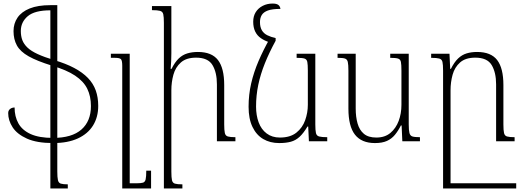

<svg xmlns="http://www.w3.org/2000/svg" viewBox="-20 -794 2947 1079"><path d="M279 10Q187 10 131.5 -15Q76 -40 51 -78.5Q26 -117 26 -159Q26 -168 30.5 -175Q35 -182 43.5 -186Q52 -190 62 -190Q62 -139 83.5 -100.5Q105 -62 152.5 -40.5Q200 -19 278 -19Q384 -19 437.5 -66Q491 -113 491 -198Q491 -253 470.5 -295Q450 -337 402 -369Q354 -401 272 -425Q188 -451 141 -477.5Q94 -504 75 -538.5Q56 -573 56 -619Q56 -662 78.5 -695Q101 -728 147 -746.5Q193 -765 263 -765V-736Q175 -736 136 -703Q97 -670 97 -620Q97 -591 105.5 -568.5Q114 -546 134.5 -526.5Q155 -507 192 -490Q229 -473 285 -456Q350 -437 397 -412Q444 -387 474 -356Q504 -325 518 -286Q532 -247 532 -199Q532 -136 503 -89Q474 -42 417.5 -16Q361 10 279 10ZM263 265V-765H302V169Q302 202 305.5 218Q309 234 322 238Q335 242 361 242V265Z M829 165V265H667V-424Q667 -453 660 -461Q653 -469 627 -469H603V-492H709V236H747Q772 236 783.5 232.5Q795 229 798.5 214Q802 199 802 165Z M1303 -23V0H1199V-320Q1199 -387 1174 -428.5Q1149 -470 1082 -470Q1027 -470 996.5 -443Q966 -416 954.5 -374Q943 -332 943 -287V170Q943 204 946.5 219Q950 234 963 238Q976 242 1005 242V265H901V-665Q901 -699 897.5 -714Q894 -729 879.5 -733Q865 -737 834 -737V-760H943V-495Q943 -472 942 -450.5Q941 -429 939 -407H944Q963 -445 984.5 -465.5Q1006 -486 1033 -494Q1060 -502 1092 -502Q1170 -502 1205 -456.5Q1240 -411 1240 -316V-95Q1240 -62 1243.5 -46.5Q1247 -31 1260.5 -27Q1274 -23 1303 -23Z M1549 10Q1498 10 1459.5 -12.5Q1421 -35 1399 -80.5Q1377 -126 1377 -194Q1377 -262 1391.5 -325Q1406 -388 1433 -451Q1460 -514 1497 -579L1529 -565Q1493 -499 1468.5 -438Q1444 -377 1431.5 -317.5Q1419 -258 1419 -195Q1419 -146 1433.5 -106.5Q1448 -67 1478.5 -44Q1509 -21 1553 -21Q1611 -21 1645.5 -48.5Q1680 -76 1695 -118.5Q1710 -161 1710 -205V-397Q1710 -431 1707 -446Q1704 -461 1691 -465Q1678 -469 1647 -469V-492H1752V-95Q1752 -62 1755.5 -46.5Q1759 -31 1773.5 -27Q1788 -23 1819 -23V0H1716L1712 -83H1708Q1686 -46 1664 -25.5Q1642 -5 1614.5 2.5Q1587 10 1549 10ZM1529 -580V-565L1495 -556Q1467 -565 1446 -579.5Q1425 -594 1414 -617Q1403 -640 1403 -672Q1403 -703 1417 -725.5Q1431 -748 1456 -761Q1481 -774 1512 -774Q1534 -774 1544 -766.5Q1554 -759 1556 -744Q1510 -744 1485.5 -735Q1461 -726 1451 -709.5Q1441 -693 1441 -670Q1441 -642 1451.5 -624Q1462 -606 1482 -596Q1502 -586 1529 -580Z M2087 10Q2012 10 1975 -37Q1938 -84 1938 -184V-397Q1938 -431 1934.5 -446Q1931 -461 1918.5 -465Q1906 -469 1877 -469V-492H1979V-184Q1979 -137 1989.5 -100Q2000 -63 2025 -42Q2050 -21 2095 -21Q2143 -21 2174 -47Q2205 -73 2220.5 -114.5Q2236 -156 2236 -205V-397Q2236 -431 2233 -446Q2230 -461 2216.5 -465Q2203 -469 2173 -469V-492H2277V-95Q2277 -62 2281 -46.5Q2285 -31 2298 -27Q2311 -23 2340 -23V0H2241L2237 -89H2233Q2218 -59 2199.5 -36.5Q2181 -14 2154.5 -2Q2128 10 2087 10Z M2809 -95Q2809 -62 2812.5 -46.5Q2816 -31 2829.5 -27Q2843 -23 2872 -23V0H2768V-320Q2768 -387 2743 -428.5Q2718 -470 2651 -470Q2596 -470 2565.5 -443Q2535 -416 2523.5 -374Q2512 -332 2512 -287V265H2470V-397Q2470 -431 2466.5 -446Q2463 -461 2448.5 -465Q2434 -469 2403 -469V-492H2506L2510 -407H2514Q2533 -445 2554.5 -465.5Q2576 -486 2602.5 -494Q2629 -502 2661 -502Q2739 -502 2774 -456.5Q2809 -411 2809 -316ZM2480 265V236H2881V265Z"/></svg>

Font: Noto Serif Armenian ExtraLight
Style: Regular
Weight: 250
Version: Version 2.007